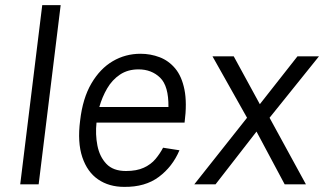

<svg xmlns="http://www.w3.org/2000/svg" viewBox="-20 -720 1266 750"><path d="M145 -700H217L131 0H59Z M617 -143 681 -133Q654 -69 600.5 -29Q547 11 465 10Q406 10 363.5 -19Q321 -48 301.5 -106Q282 -164 293 -249Q303 -336 337 -394Q371 -452 420.5 -481Q470 -510 529 -510Q568 -510 603.5 -496.5Q639 -483 664.5 -452.5Q690 -422 700.5 -370Q711 -318 701 -241H357Q352 -195 360.5 -151.5Q369 -108 395.5 -80Q422 -52 472 -52Q514 -52 542 -65Q570 -78 587.5 -99Q605 -120 617 -143ZM521 -449Q479 -449 448.5 -428.5Q418 -408 398.5 -374.5Q379 -341 368 -302H638Q639 -384 605.5 -416.5Q572 -449 521 -449Z M739 0 945 -260 810 -500H893L995 -313L1142 -500H1226L1033 -260L1175 0H1092L982 -206L822 0Z"/></svg>

Font: Haskoy
Style: Italic
Weight: 400
Designer: Ertekin Erdin
Foundry: Ertekin Erdin
Version: Version 2.000; ttfautohint (v1.8.4.7-5d5b)